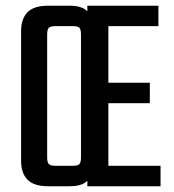

<svg xmlns="http://www.w3.org/2000/svg" viewBox="-20 -646 604 666"><path d="M260.9 -189.9V-526.3Q260.9 -544.4 255.3 -549.9Q249.7 -555.4 231.2 -555.4H197.4V-626.2H222.9Q255.5 -626.2 274.2 -614Q292.9 -601.8 300.9 -579.7Q308.8 -557.6 308.8 -527.2V-189.9ZM260.9 -99.9V-232.2H308.8V-99Q308.8 -69.6 300.9 -47Q292.9 -24.4 274.6 -12.2Q256.3 0 223.6 0H191.8V-70.8H231.2Q249.7 -70.8 255.3 -76.7Q260.9 -82.6 260.9 -99.9ZM143.6 -526.3V-189.1H53.2V-537.7Q53.2 -581.1 75.6 -603.7Q98 -626.2 146.4 -626.2H203V-555.4H173.4Q155.6 -555.4 149.6 -549.9Q143.6 -544.4 143.6 -526.3ZM143.6 -238.5V-99.9Q143.6 -82.6 149.6 -76.7Q155.6 -70.8 173.4 -70.8H200.6V0H146.4Q98 0 75.6 -22.5Q53.2 -45.1 53.2 -88.5V-238.5ZM283 -626.2H355.9V0H283ZM499.7 -358.9V-288.1H315.1V-358.9ZM529.5 -626.2V-555.4H312.4V-626.2ZM536.9 -70.8V0H312.4V-70.8Z"/></svg>

Font: Teko Variable Light
Style: Regular
Weight: 300
Designer: Manushi Parikh, Jonny Pinhorn
Foundry: Indian Type Foundry
Version: Version 3.000